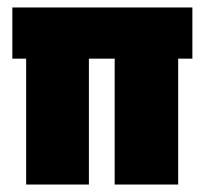

<svg xmlns="http://www.w3.org/2000/svg" viewBox="-20 -494 548 514"><path d="M457 0H287V-337H218V0H50V-337H13V-474H495V-337H457Z"/></svg>

Font: Passion One
Style: Regular
Weight: 400
Designer: Alejandro Lo Celso
Foundry: Fontstage
Version: Version 1.002